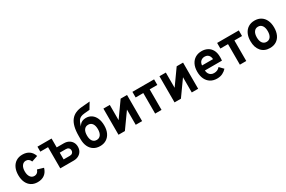

<svg xmlns="http://www.w3.org/2000/svg" viewBox="129 -1984 4845 3249"><g transform="rotate(-30 2551.0 -359.5)"><path d="M280.6 12Q209.8 12 158.4 -20.4Q107 -52.8 79.1 -112.7Q51.2 -172.6 51.2 -255Q51.2 -337.3 79.5 -397.5Q107.7 -457.6 159.6 -490.3Q211.4 -523 282.2 -523Q361.4 -523 414.1 -486.2Q466.9 -449.4 490.6 -377.6L372 -337.4Q359.8 -369.5 337 -386.9Q314.2 -404.2 283.8 -404.2Q235.3 -404.2 206.7 -364Q178 -323.8 178 -255Q178 -187 206 -147.1Q234 -107.2 281.4 -107.2Q314.8 -107.2 338.6 -126.1Q362.4 -145.1 374 -181.4L492.2 -146Q469.5 -67.7 415.7 -27.9Q361.9 12 280.6 12Z M573.5 -414V-511H823.5V-414ZM724.7 0V-511H849.5V-337.6H987.1Q1040.5 -337.6 1081 -316.4Q1121.5 -295.1 1144.1 -257Q1166.7 -218.8 1166.7 -168.4Q1166.7 -118.5 1144 -80.5Q1121.2 -42.6 1080.8 -21.3Q1040.4 0 987.1 0ZM849.5 -103H971.9Q1003.8 -103 1022.6 -121.3Q1041.5 -139.7 1041.5 -168.8Q1041.5 -198.5 1022.6 -216.6Q1003.8 -234.6 971.9 -234.6H849.5Z M1500.7 12Q1429.8 12 1377.7 -20.2Q1325.6 -52.5 1297.2 -112.4Q1268.7 -172.3 1268.7 -255V-318Q1268.7 -423.7 1288.1 -497.4Q1307.5 -571 1344.8 -617.4Q1382 -663.7 1435.5 -687.6Q1488.9 -711.5 1556.7 -717.2L1720.1 -731.2L1647.3 -610.4L1543.7 -601.2Q1501.2 -597.3 1471.8 -584.2Q1442.5 -571.2 1422.8 -543.2Q1403.2 -515.2 1390.1 -466.6Q1388.1 -458.3 1385.9 -451Q1383.7 -443.6 1381.3 -435.2Q1385.3 -442.7 1388.9 -449.7Q1392.6 -456.7 1397.1 -463.6Q1417.5 -493.7 1450.5 -508.4Q1483.6 -523 1524.3 -523Q1586.4 -523 1633.3 -490.9Q1680.2 -458.8 1706.5 -398.9Q1732.7 -339 1732.7 -256Q1732.7 -173.5 1704.1 -113.3Q1675.5 -53.2 1623.4 -20.6Q1571.3 12 1500.7 12ZM1500.7 -107.4Q1551.4 -107.4 1579.8 -146.5Q1608.1 -185.6 1608.1 -256Q1608.1 -326.5 1580.1 -365.2Q1552.1 -404 1500.7 -404Q1449.5 -404 1421.4 -365.4Q1393.3 -326.8 1393.3 -255Q1393.3 -184.8 1421.4 -146.1Q1449.5 -107.4 1500.7 -107.4Z M1862.2 0V-511H1987V-213L2199 -511H2323.8V0H2199V-297L1987 0Z M2578.4 0V-401.4H2429V-511H2852.6V-401.4H2703.2V0Z M2957.2 0V-511H3082V-213L3294 -511H3418.8V0H3294V-297L3082 0Z M3785.9 12Q3712.3 12 3659.1 -21Q3605.8 -54 3577.2 -114.2Q3548.7 -174.4 3548.7 -256Q3548.7 -338.7 3577.9 -398.6Q3607.2 -458.5 3660.4 -490.8Q3713.7 -523 3785.9 -523Q3847.9 -523 3898.4 -496.9Q3949 -470.9 3978.9 -417.1Q4008.9 -363.4 4008.9 -280.6Q4008.9 -267.4 4008.3 -248.6Q4007.7 -229.9 4005.3 -211H3671.9Q3673.9 -175.9 3688.3 -149.8Q3702.7 -123.6 3727.7 -109.1Q3752.7 -94.6 3786.7 -94.6Q3823.1 -94.6 3849.9 -106.7Q3876.8 -118.8 3901.1 -145.8L3973.1 -71.4Q3940.1 -33.9 3893.5 -10.9Q3846.9 12 3785.9 12ZM3672.7 -308.6H3887.9Q3885.5 -341.9 3872.9 -366.1Q3860.3 -390.3 3837.9 -403.4Q3815.5 -416.4 3783.5 -416.4Q3739.4 -416.4 3708.5 -389.4Q3677.6 -362.4 3672.7 -308.6Z M4233.9 0V-401.4H4084.5V-511H4508.1V-401.4H4358.7V0Z M4819.8 12Q4711.8 12 4649.5 -59.5Q4587.2 -130.9 4587.2 -255Q4587.2 -337.2 4615.6 -397.4Q4644 -457.5 4696.2 -490.2Q4748.5 -523 4819.8 -523Q4891 -523 4942.9 -490.4Q4994.9 -457.9 5023 -397.9Q5051.2 -337.9 5051.2 -255.4Q5051.2 -172.6 5023.2 -112.7Q4995.3 -52.7 4943.4 -20.4Q4891.4 12 4819.8 12ZM4819.8 -107.4Q4870.5 -107.4 4898.6 -146.4Q4926.6 -185.3 4926.6 -255.4Q4926.6 -325.7 4898.2 -364.9Q4869.9 -404 4819.8 -404Q4769.5 -404 4740.9 -364.5Q4712.4 -325 4712.4 -255Q4712.4 -185.8 4740.9 -146.6Q4769.5 -107.4 4819.8 -107.4Z"/></g></svg>

Font: Overpass
Style: Regular
Weight: 400
Designer: Delve Withrington, Dave Bailey, Thomas Jockin
Foundry: Delve Fonts LLC
Version: Version 4.000